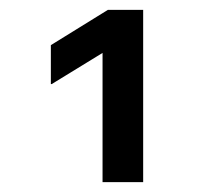

<svg xmlns="http://www.w3.org/2000/svg" viewBox="-20 -870 440 390"><path d="M188.3 -500V-762.5L85 -699.2H83.3V-778.3L199.2 -850H270.8V-500Z"/></svg>

Font: Funnel Display Medium
Style: Regular
Weight: 500
Designer: NORD ID, Kristian Moeller
Foundry: Dicotype
Version: Version 1.000